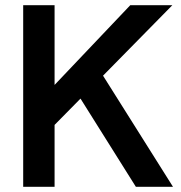

<svg xmlns="http://www.w3.org/2000/svg" viewBox="-20 -717 696 737"><path d="M644 0H501.5L289 -338.5L189.5 -237.5V0H69V-697H189.5V-391L480 -697H641.5L375.5 -426.5Z"/></svg>

Font: Acari Sans Neue
Style: Bold
Weight: 700
Designer: Alfredo Marco Pradil (font), Cristiano Sobral (main changes)
Foundry: Hanken Design Co. (font), Cristiano Sobral (main changes)
Version: Version 2.459;March 19, 2022;FontCreator 14.0.0.2808 64-bit;